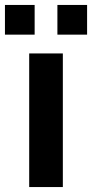

<svg xmlns="http://www.w3.org/2000/svg" viewBox="-38 -756 372 776"><path d="M194 -616V-736H314V-616ZM-18 -616V-736H102V-616ZM80 0V-540H216V0Z"/></svg>

Font: Manrope ExtraLight ExtraBold
Style: Regular
Weight: 800
Version: Version 4.504